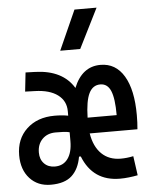

<svg xmlns="http://www.w3.org/2000/svg" viewBox="-56 -841 697 896"><g transform="rotate(-5 293.0 -392.5)"><path d="M146 9.8Q85 9.8 47.6 -31.2Q10.3 -72.3 10.3 -139.6Q10.3 -216.3 60.1 -262.9Q109.9 -309.6 190.9 -309.6Q225.6 -309.6 254.4 -304.2V-325.2Q254.4 -373.5 216.3 -401.9Q178.2 -430.2 109.9 -432.1L64 -433.6L73.7 -522.5L119.6 -521Q247.1 -516.6 299.3 -430.2Q338.4 -527.3 424.8 -527.3Q496.1 -527.3 534.9 -462.4Q573.7 -397.5 573.7 -279.3Q573.7 -262.7 573 -245.1Q572.3 -227.5 570.8 -212.9H347.2Q357.4 -150.4 392.1 -116.7Q426.8 -83 481.9 -83Q509.8 -83 540.5 -89.4L553.2 1Q533.7 4.9 512 7.3Q490.2 9.8 470.2 9.8Q343.3 9.8 296.4 -109.4H288.1Q278.3 -52.2 244.9 -21.2Q211.4 9.8 146 9.8ZM254.4 -185.5V-226.6Q241.7 -230 225.1 -230.7Q208.5 -231.4 189 -231.4Q150.4 -231.4 126.7 -207.5Q103 -183.6 103 -144.5Q103 -112.3 122.1 -92.8Q141.1 -73.2 172.4 -73.2Q211.4 -73.2 232.9 -102.8Q254.4 -132.3 254.4 -185.5ZM343.8 -287.1H480Q480 -365.7 464.8 -401.1Q449.7 -436.5 416 -436.5Q380.9 -436.5 363.3 -401.1Q345.7 -365.7 343.8 -287.1ZM243.7 -609.4 326.7 -794.9H430.2L337.4 -609.4Z"/></g></svg>

Font: Cascadia Code NF
Style: Regular
Weight: 400
Monospace: yes
Designer: Aaron Bell
Foundry: Saja Typeworks
Version: Version 2404.023; ttfautohint (v1.8.4)